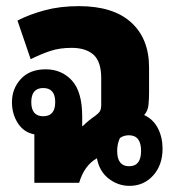

<svg xmlns="http://www.w3.org/2000/svg" viewBox="-20 -596 567 626"><path d="M510 -111Q510 -58 479.5 -24Q449 10 402 10Q365 10 334.5 -13.5Q304 -37 296 -80Q255 -57 238 0H92V-158Q58 -164 38.5 -194Q19 -224 19 -263Q19 -307 48 -338.5Q77 -370 129 -370Q181 -370 214.5 -333.5Q248 -297 248 -216V-185H250Q260 -195 270.5 -203.5Q281 -212 290 -218Q301 -226 305.5 -233Q310 -240 310 -254V-341Q310 -395 285 -417.5Q260 -440 213 -440Q174 -440 143 -429.5Q112 -419 80 -403L37 -529Q76 -549 126 -562.5Q176 -576 237 -576Q349 -576 407.5 -523Q466 -470 466 -376V-293Q466 -273 464 -253.5Q462 -234 450 -221Q480 -207 495 -177.5Q510 -148 510 -111ZM121 -217Q160 -217 160 -263Q160 -309 121 -309Q82 -309 82 -263Q82 -217 121 -217ZM401 -54Q440 -54 440 -104Q440 -155 400 -155Q393 -155 385.5 -153Q378 -151 371 -146Q362 -127 362 -104Q362 -54 401 -54Z"/></svg>

Font: Noto Sans Thai Looped ExtraCondensed Black
Style: Regular
Weight: 900
Width: 2
Designer: Sasikarn Vongin, Ben Mitchell
Foundry: The Fontpad Ltd
Version: Version 1.001; ttfautohint (v1.8.4.7-5d5b)